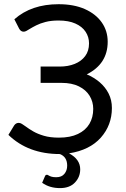

<svg xmlns="http://www.w3.org/2000/svg" viewBox="-20 -744 616 936"><path d="M272.5 173Q221.5 173 185.5 147L199.5 114.5Q202 108 209 108Q212.5 108 216.5 111Q221 114 229.8 117Q238.5 120 254.5 120Q280.5 120 294 103.5Q307.5 87 307.5 63.5Q307.5 21 272 7Q117.5 7 21 -86.5L49 -132.5Q57.5 -145 71.5 -145Q78.5 -145 86.8 -140Q95 -135 106 -127Q120.5 -116 142 -103.5Q163.5 -91 194.2 -82Q225 -73 267.5 -73Q322.5 -73 359.8 -90.8Q397 -108.5 415.8 -140Q434.5 -171.5 434.5 -213Q434.5 -248 416.8 -277Q399 -306 364.5 -323Q330 -340 280 -340H178V-419.5H271.5Q312 -419.5 344.2 -432.5Q376.5 -445.5 395.2 -470.5Q414 -495.5 414 -532.5Q414 -564 397.2 -589.2Q380.5 -614.5 347.5 -629.2Q314.5 -644 265.5 -644Q229 -644 202.2 -637Q175.5 -630 156.8 -620.5Q138 -611 125 -603Q115.5 -597 108.5 -593.2Q101.5 -589.5 95.5 -589.5Q81.5 -589.5 73.5 -604L50 -650Q133 -723.5 265.5 -723.5Q340 -723.5 393.5 -699.8Q447 -676 476 -634.8Q505 -593.5 505 -540.5Q505 -432.5 403 -381.5Q438.5 -366.5 466 -343Q493.5 -319.5 509.5 -288Q525.5 -256.5 525.5 -217.5Q525.5 -134 471.5 -73Q417 -12 316.5 3.5Q371 32.5 371 81.5Q371 119 345.2 146Q319.5 173 272.5 173Z"/></svg>

Font: Verano Sans
Style: Regular
Weight: 400
Designer: Lukasz Dziedzic with Adam Twardoch and Botio Nikoltchev
Foundry: tyPoland Lukasz Dziedzic
Version: Version 3.001;December 28, 2019;FontCreator 12.0.0.2547 64-b